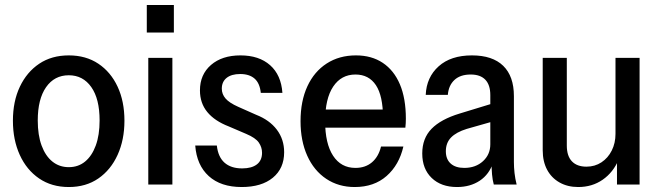

<svg xmlns="http://www.w3.org/2000/svg" viewBox="-20 -743 2661 773"><path d="M257 10Q188 10 137.5 -24.5Q87 -59 59.5 -119.5Q32 -180 32 -257Q32 -335 60 -394Q88 -453 138 -486.5Q188 -520 257 -520Q326 -520 376 -486.5Q426 -453 453.5 -394Q481 -335 481 -257Q481 -180 453.5 -119.5Q426 -59 376 -24.5Q326 10 257 10ZM257 -70Q295 -70 322.5 -92.5Q350 -115 365.5 -157Q381 -199 381 -258Q381 -345 347.5 -392.5Q314 -440 257 -440Q199 -440 165.5 -392Q132 -344 132 -258Q132 -199 147.5 -157Q163 -115 191 -92.5Q219 -70 257 -70Z M577 0V-510H674V0ZM571 -612V-723H680V-612Z M953 10Q869 10 820.5 -34Q772 -78 766 -157H853Q858 -111 884 -88Q910 -65 955 -65Q993 -65 1014 -81Q1035 -97 1035 -128Q1035 -150 1022 -169Q1009 -188 971 -204L901 -234Q844 -256 814.5 -292Q785 -328 785 -379Q785 -443 829.5 -481.5Q874 -520 948 -520Q1023 -520 1067.5 -480.5Q1112 -441 1117 -369H1030Q1026 -408 1005 -426.5Q984 -445 947 -445Q912 -445 892.5 -429.5Q873 -414 873 -386Q873 -364 888 -346.5Q903 -329 939 -313L1011 -281Q1065 -260 1094.5 -221Q1124 -182 1124 -130Q1124 -65 1078.5 -27.5Q1033 10 953 10Z M1408 10Q1343 10 1293.5 -23Q1244 -56 1217 -116Q1190 -176 1190 -255Q1190 -336 1217.5 -395.5Q1245 -455 1295.5 -487.5Q1346 -520 1413 -520Q1476 -520 1521 -490Q1566 -460 1590 -403.5Q1614 -347 1614 -265Q1614 -256 1613.5 -247Q1613 -238 1612 -229H1254V-302H1549L1522 -268Q1522 -357 1493.5 -400Q1465 -443 1411 -443Q1354 -443 1321.5 -394.5Q1289 -346 1289 -255Q1289 -165 1321 -116Q1353 -67 1411 -67Q1451 -67 1477.5 -89.5Q1504 -112 1514 -153H1604Q1587 -79 1536.5 -34.5Q1486 10 1408 10Z M1968 0Q1963 -18 1961 -40.5Q1959 -63 1959 -91H1954V-360Q1954 -401 1934 -422Q1914 -443 1875 -443Q1833 -443 1809.5 -421Q1786 -399 1783 -361H1694Q1697 -432 1746 -476Q1795 -520 1880 -520Q1963 -520 2006 -478Q2049 -436 2049 -356V-91Q2049 -69 2051.5 -46.5Q2054 -24 2060 0ZM1820 10Q1756 10 1718 -26.5Q1680 -63 1680 -125Q1680 -186 1717.5 -224.5Q1755 -263 1831 -286L1975 -330V-257L1859 -224Q1817 -211 1796 -189.5Q1775 -168 1775 -134Q1775 -102 1794.5 -84.5Q1814 -67 1849 -67Q1895 -67 1924.5 -94Q1954 -121 1954 -162L1966 -90Q1950 -41 1911.5 -15.5Q1873 10 1820 10Z M2308 10Q2265 10 2232.5 -8.5Q2200 -27 2182.5 -60Q2165 -93 2165 -138V-510H2262V-157Q2262 -115 2282.5 -93.5Q2303 -72 2341 -72Q2375 -72 2401.5 -89.5Q2428 -107 2443 -137Q2458 -167 2458 -204L2471 -101Q2449 -49 2406.5 -19.5Q2364 10 2308 10ZM2464 0V-106H2458V-510H2555V0Z"/></svg>

Font: Instrument Sans SemiCondensed Medium
Style: Regular
Weight: 500
Width: 4
Designer: Rodrigo Fuenzalida
Foundry: fragTYPE
Version: Version 1.000;gftools[0.9.28]